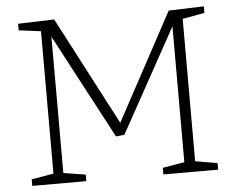

<svg xmlns="http://www.w3.org/2000/svg" viewBox="-50 -755 1001 814"><g transform="rotate(-5 450.5 -347.5)"><path d="M846 -667 752 -650V-44L846 -28V0H613V-28L706 -44V-622L463 -182L427 -178L191 -623V-43L285 -28V0H55V-28L149 -44V-650L55 -662V-690L209 -695L450 -234L696 -690L846 -695Z"/></g></svg>

Font: Bitter Light
Style: Regular
Weight: 300
Designer: Sol Matas, and Bitter project Authors
Foundry: Sol Matas
Version: Version 2.001